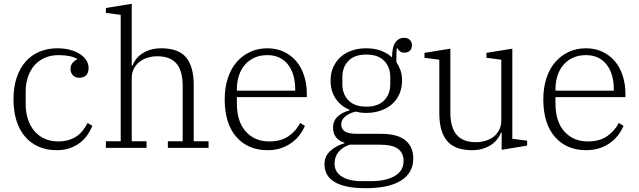

<svg xmlns="http://www.w3.org/2000/svg" viewBox="-20 -778 3359 1010"><path d="M278 12Q225 12 183 -6.5Q141 -25 111.5 -59.5Q82 -94 66.5 -143.5Q51 -193 51 -256Q51 -319 67.5 -369Q84 -419 114.5 -453.5Q145 -488 187.5 -506Q230 -524 282 -524Q318 -524 348 -516Q378 -508 400 -494Q422 -480 434 -461Q446 -442 446 -420Q446 -396 433.5 -382.5Q421 -369 398 -369Q375 -369 363 -382.5Q351 -396 351 -416Q351 -433 360.5 -445.5Q370 -458 386 -466V-468Q353 -488 288 -488Q248 -488 216 -474Q184 -460 161.5 -434.5Q139 -409 127 -373.5Q115 -338 115 -296V-232Q115 -187 127 -150.5Q139 -114 161.5 -88Q184 -62 215.5 -48Q247 -34 285 -34Q317 -34 341.5 -41.5Q366 -49 384.5 -62Q403 -75 416.5 -93Q430 -111 441 -131L466 -116Q456 -92 440.5 -69Q425 -46 402 -28Q379 -10 348.5 1Q318 12 278 12Z M537 -35H615V-700L537 -710V-736L673 -758V-433H677Q683 -450 695.5 -466.5Q708 -483 726.5 -495.5Q745 -508 770.5 -516Q796 -524 828 -524Q919 -524 959 -476Q999 -428 999 -331V-35H1077V0H863V-35H941V-325Q941 -406 908 -444Q875 -482 808 -482Q782 -482 758 -475Q734 -468 715 -453.5Q696 -439 684.5 -417.5Q673 -396 673 -367V-35H751V0H537Z M1388 12Q1284 12 1223 -58Q1162 -128 1162 -256Q1162 -317 1178.5 -367Q1195 -417 1225 -451.5Q1255 -486 1296 -505Q1337 -524 1386 -524Q1434 -524 1472.5 -506Q1511 -488 1538 -456.5Q1565 -425 1579.5 -380.5Q1594 -336 1594 -284V-267H1226V-235Q1226 -138 1273 -86Q1320 -34 1396 -34Q1459 -34 1498.5 -62Q1538 -90 1559 -131L1584 -116Q1574 -92 1557 -69Q1540 -46 1515.5 -28Q1491 -10 1459.5 1Q1428 12 1388 12ZM1226 -301H1533V-307Q1533 -346 1524 -379Q1515 -412 1496.5 -436.5Q1478 -461 1450.5 -474.5Q1423 -488 1386 -488Q1349 -488 1319.5 -475Q1290 -462 1269 -438Q1248 -414 1237 -381Q1226 -348 1226 -308Z M1904 212Q1845 212 1804 203Q1763 194 1737 177.5Q1711 161 1699 138Q1687 115 1687 86Q1687 43 1718.5 15Q1750 -13 1792 -24V-27Q1732 -47 1732 -106Q1732 -144 1758 -166.5Q1784 -189 1818 -197V-201Q1772 -220 1745.5 -259.5Q1719 -299 1719 -354Q1719 -393 1733 -424.5Q1747 -456 1771.5 -478Q1796 -500 1830.5 -512Q1865 -524 1906 -524Q1951 -524 1985 -511Q2019 -498 2042 -476Q2043 -533 2060.5 -556Q2078 -579 2106 -579Q2124 -579 2135.5 -568.5Q2147 -558 2147 -540Q2147 -522 2136.5 -511.5Q2126 -501 2107 -501Q2093 -501 2084.5 -507.5Q2076 -514 2071 -524H2068Q2066 -519 2065.5 -496Q2065 -473 2065 -452Q2076 -435 2085.5 -411.5Q2095 -388 2095 -354Q2095 -315 2081 -283.5Q2067 -252 2042 -230Q2017 -208 1982 -196Q1947 -184 1906 -184Q1876 -184 1852 -191Q1820 -184 1797.5 -166.5Q1775 -149 1775 -123Q1775 -100 1793.5 -87Q1812 -74 1860 -74H1984Q2072 -74 2113 -39.5Q2154 -5 2154 56Q2154 131 2090 171.5Q2026 212 1904 212ZM1907 -217Q1969 -217 2001 -250Q2033 -283 2033 -335V-373Q2033 -425 2001 -458Q1969 -491 1907 -491Q1845 -491 1813 -458Q1781 -425 1781 -373V-335Q1781 -283 1813 -250Q1845 -217 1907 -217ZM1740 83Q1740 127 1778.5 151Q1817 175 1883 175H1930Q2009 175 2056 148Q2103 121 2103 69Q2103 28 2074.5 5.5Q2046 -17 1975 -17H1819Q1740 12 1740 83Z M2463 12Q2373 12 2332 -36.5Q2291 -85 2291 -182V-464L2213 -474V-500L2349 -522V-188Q2349 -107 2382.5 -68.5Q2416 -30 2483 -30Q2508 -30 2532.5 -37Q2557 -44 2575.5 -58Q2594 -72 2605.5 -94Q2617 -116 2617 -145V-464L2539 -474V-500L2675 -522V-48L2753 -38V-12L2619 10V-80H2615Q2609 -63 2596.5 -46.5Q2584 -30 2565 -17Q2546 -4 2520.5 4Q2495 12 2463 12Z M3064 12Q2960 12 2899 -58Q2838 -128 2838 -256Q2838 -317 2854.5 -367Q2871 -417 2901 -451.5Q2931 -486 2972 -505Q3013 -524 3062 -524Q3110 -524 3148.5 -506Q3187 -488 3214 -456.5Q3241 -425 3255.5 -380.5Q3270 -336 3270 -284V-267H2902V-235Q2902 -138 2949 -86Q2996 -34 3072 -34Q3135 -34 3174.5 -62Q3214 -90 3235 -131L3260 -116Q3250 -92 3233 -69Q3216 -46 3191.5 -28Q3167 -10 3135.5 1Q3104 12 3064 12ZM2902 -301H3209V-307Q3209 -346 3200 -379Q3191 -412 3172.5 -436.5Q3154 -461 3126.5 -474.5Q3099 -488 3062 -488Q3025 -488 2995.5 -475Q2966 -462 2945 -438Q2924 -414 2913 -381Q2902 -348 2902 -308Z"/></svg>

Font: IBM Plex Serif Light
Style: Regular
Weight: 300
Designer: Mike Abbink, Paul van der Laan, Pieter van Rosmalen
Foundry: Bold Monday
Version: Version 3.001